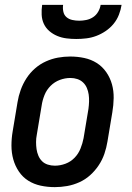

<svg xmlns="http://www.w3.org/2000/svg" viewBox="-20 -760 540 788"><path d="M205 8Q175 8 147 2Q119 -4 96 -18.5Q73 -33 57.5 -56Q42 -79 34.5 -106Q27 -133 27 -162.5Q27 -192 32 -221L52 -341Q56 -366 65 -391Q74 -416 88.5 -438.5Q103 -461 123.5 -479Q144 -497 168.5 -508Q193 -519 218 -523.5Q243 -528 268 -528Q298 -528 326 -522Q354 -516 377 -501.5Q400 -487 416 -464Q432 -441 439.5 -414Q447 -387 446.5 -357.5Q446 -328 441 -299L421 -179Q417 -154 408.5 -129Q400 -104 385 -81.5Q370 -59 350 -41Q330 -23 305.5 -12Q281 -1 255.5 3.5Q230 8 205 8ZM205 -80Q227 -80 248.5 -88Q270 -96 286 -112.5Q302 -129 310.5 -150.5Q319 -172 323 -193L343 -313Q345 -328 345.5 -343Q346 -358 344 -372Q342 -386 336.5 -399Q331 -412 321 -421.5Q311 -431 297.5 -435.5Q284 -440 269 -440Q247 -440 225.5 -432Q204 -424 187.5 -407.5Q171 -391 162.5 -369.5Q154 -348 151 -327L131 -207Q128 -192 128 -177Q128 -162 130 -148Q132 -134 137.5 -121Q143 -108 152.5 -98.5Q162 -89 176 -84.5Q190 -80 205 -80ZM293 -600Q273 -600 253 -602.5Q233 -605 215 -612.5Q197 -620 182.5 -632.5Q168 -645 160 -662Q152 -679 151 -699.5Q150 -720 153 -740H239Q237 -726 240 -712Q243 -698 253 -689.5Q263 -681 277 -678Q291 -675 305 -675Q319 -675 334 -678Q349 -681 362 -689.5Q375 -698 383 -712Q391 -726 393 -740H479Q476 -720 468 -699.5Q460 -679 446 -662Q432 -645 413.5 -632.5Q395 -620 375 -612.5Q355 -605 334 -602.5Q313 -600 293 -600Z"/></svg>

Font: Iosevka Semibold
Style: Italic
Weight: 600
Italic angle: -9°
Monospace: yes
Designer: Belleve Invis
Foundry: Belleve Invis
Version: Version 32.5.0; ttfautohint (v1.8.4)